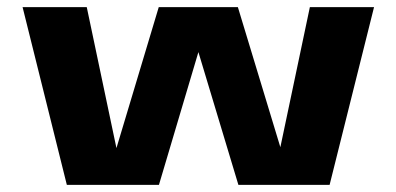

<svg xmlns="http://www.w3.org/2000/svg" viewBox="-20 -520 1115 540"><path d="M168 0 43.5 -500H224L307.5 -103.5L426.5 -500H649L768.5 -106L851.5 -500H1032L907 0H650.5L538 -373.5L427 0Z"/></svg>

Font: Trispace SemiExpanded
Style: Bold
Weight: 700
Width: 6
Designer: Tyler Finck
Foundry: Etcetera Type Company
Version: Version 1.210; ttfautohint (v1.8.3)